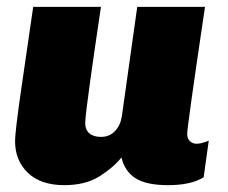

<svg xmlns="http://www.w3.org/2000/svg" viewBox="-20 -531 667 561"><path d="M229 -171Q229 -152 241 -141.5Q253 -131 275 -131Q300 -131 316 -148Q332 -165 336 -191L381 -511H579Q527 -161 527 -140Q527 -126 535 -118.5Q543 -111 554 -111Q569 -111 590 -120L575 -13Q538 10 471 10Q407 10 375.5 -10.5Q344 -31 335 -71Q312 -42 271 -16Q230 10 168 10Q99 10 61.5 -26Q24 -62 24 -119Q24 -144 40.5 -260Q57 -376 77 -511H275Q257 -391 243 -290.5Q229 -190 229 -171Z"/></svg>

Font: Chivo Black Italic
Style: Regular
Weight: 900
Italic angle: -8.05°
Designer: Hector Gatti
Foundry: Omnibus-Type
Version: Version 1.007